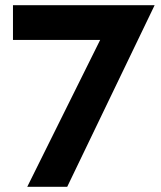

<svg xmlns="http://www.w3.org/2000/svg" viewBox="-20 -720 619 740"><path d="M30 -566V-700H576L239 0H85L366 -566Z"/></svg>

Font: Jost* Semi
Style: Regular
Weight: 600
Version: Version 3.7